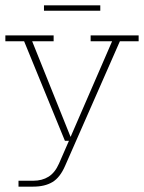

<svg xmlns="http://www.w3.org/2000/svg" viewBox="-20 -525 537 716"><path d="M104 171H49V149H104Q137 149 161 134Q185 119 200 85L238 -2L242 0H222L70 -371H0V-393H180V-371H100L249 0L240 -7L398 -371H318V-393H497V-371H427L223 93Q204 137 175.5 154Q147 171 104 171ZM144 -485V-505H354V-485Z"/></svg>

Font: Rokkitt Thin
Style: Regular
Weight: 250
Version: Version 3.103